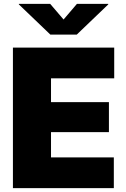

<svg xmlns="http://www.w3.org/2000/svg" viewBox="-20 -974 653 994"><path d="M46.9 0V-727.5H571.3V-568.4H244.1V-445.3H543.9V-290H244.1V-159.2H569.3V0ZM239.7 -954.1 309.1 -873 378.4 -954.1H540.5V-951.2L377.4 -794.9H240.7L77.6 -951.2V-954.1Z"/></svg>

Font: Inter Black
Style: Regular
Weight: 900
Designer: Rasmus Andersson
Foundry: rsms
Version: Version 4.000;git-a52131595